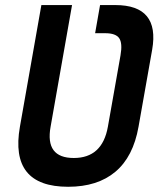

<svg xmlns="http://www.w3.org/2000/svg" viewBox="-20 -713 626 743"><path d="M367.2 -693.4H426.3Q599.1 -693.4 568.8 -520.5L516.1 -222.7Q495.6 -106.4 426.5 -48.3Q357.4 9.8 243.7 9.8Q16.1 9.8 57.1 -222.7L140.1 -693.4H258.8L175.8 -222.7Q153.8 -101.6 265.6 -101.6Q376 -101.6 397.5 -222.7L446.3 -498.5Q454.6 -545.9 441.2 -565.2Q427.7 -584.5 387.2 -584.5H348.1Z"/></svg>

Font: Cascadia Code PL SemiBold
Style: Italic
Weight: 600
Italic angle: -10°
Monospace: yes
Designer: Aaron Bell
Foundry: Saja Typeworks
Version: Version 2404.023; ttfautohint (v1.8.4)